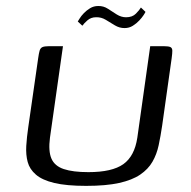

<svg xmlns="http://www.w3.org/2000/svg" viewBox="-20 -613 632 636"><path d="M517.1 -196.6Q512 -162.1 505.6 -132Q499.2 -101.8 485 -77.2Q470.8 -52.5 444.3 -34.5Q417.8 -16.5 374.5 -6.9Q331.3 2.7 265.3 2.7Q200 2.7 159.9 -6.9Q119.8 -16.5 99 -34.5Q78.1 -52.5 71.7 -76.4Q65.3 -100.3 67 -129.7Q68.8 -159 73.6 -191.5L106.4 -419.9Q108.7 -436.4 111.2 -445.1Q113.8 -453.9 120.6 -457Q127.5 -460 142.3 -460H188.6L145.5 -156.8Q139.7 -112.3 150.4 -87.6Q161.1 -63 191.4 -52.9Q221.6 -42.8 272.9 -42.8Q351.3 -42.8 388.5 -69.2Q425.7 -95.6 434.9 -157L477.6 -460H522.6Q538.5 -460 544.6 -457Q550.7 -453.9 550.8 -445.1Q550.9 -436.4 548.6 -419.9ZM392.8 -520Q376 -519.8 360.6 -529Q345.2 -538.3 330.3 -547.4Q315.4 -556.4 298.4 -555.9Q281.3 -555.9 269.5 -545.5Q257.8 -535.1 252.8 -527.8L237.6 -541.8Q239.1 -544 243.9 -551.9Q248.6 -559.8 257.6 -569.2Q266.5 -578.5 278.4 -585.8Q290.4 -593.1 305.2 -593.1Q322.7 -593.6 337.4 -584Q352 -574.3 366.9 -565Q381.8 -555.8 397.6 -555.8Q418.4 -555.8 430.2 -567.8Q442 -579.8 446.8 -588.1L461.9 -573.7Q461.2 -571.5 455.8 -563.1Q450.4 -554.8 441.3 -545.1Q432.3 -535.4 420.1 -527.7Q407.9 -520 392.8 -520Z"/></svg>

Font: Genos Thin
Style: Italic
Weight: 100
Italic angle: -8°
Designer: Robert E. Leuschke
Foundry: Robert E. Leuschke
Version: Version 1.010